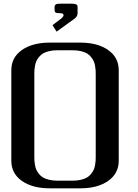

<svg xmlns="http://www.w3.org/2000/svg" viewBox="-20 -1023 748 1043"><path d="M401.4 -982.4V-951.2Q400.9 -934.6 387.7 -923.8L287.6 -851.1L265.1 -886.2L316.4 -925.3Q325.2 -934.1 325.2 -940.4Q325.2 -951.2 307.6 -951.2Q286.6 -951.2 281.5 -955.3Q276.4 -959.5 276.4 -971.7V-982.4Q276.4 -987.8 276.9 -990.2Q277.3 -992.7 280 -996.3Q282.7 -1000 289.6 -1001.5Q296.4 -1002.9 307.6 -1002.9H370.1Q384.8 -1002.9 391.8 -1000Q398.9 -997.1 400.1 -993.7Q401.4 -990.2 401.4 -982.4ZM250 0Q156.2 0 98.9 -40.3Q41.5 -80.6 41.5 -149.9V-641.6Q41.5 -710.9 98.9 -751.2Q156.2 -791.5 250 -791.5H416.5Q510.3 -791.5 567.6 -751.2Q625 -710.9 625 -641.6V-149.9Q625 -80.6 567.6 -40.3Q510.3 0 416.5 0ZM375 -41.5Q399.9 -41.5 419.9 -46.4Q439.9 -51.3 452.6 -58.8Q465.3 -66.4 474.6 -78.1Q483.9 -89.8 488.8 -100.3Q493.7 -110.8 496.3 -125.5Q499 -140.1 499.5 -149.9Q500 -159.7 500 -172.9V-618.7Q500 -631.8 499.5 -641.6Q499 -651.4 496.3 -666Q493.7 -680.7 488.8 -691.2Q483.9 -701.7 474.6 -713.4Q465.3 -725.1 452.6 -732.7Q439.9 -740.2 419.9 -745.1Q399.9 -750 375 -750H291.5Q266.6 -750 246.6 -745.1Q226.6 -740.2 213.9 -732.7Q201.2 -725.1 191.9 -713.4Q182.6 -701.7 177.7 -691.2Q172.9 -680.7 170.2 -666Q167.5 -651.4 167 -641.6Q166.5 -631.8 166.5 -618.7V-172.9Q166.5 -159.7 167 -149.9Q167.5 -140.1 170.2 -125.5Q172.9 -110.8 177.7 -100.3Q182.6 -89.8 191.9 -78.1Q201.2 -66.4 213.9 -58.8Q226.6 -51.3 246.6 -46.4Q266.6 -41.5 291.5 -41.5Z"/></svg>

Font: Gputeks
Style: Bold
Weight: 600
Width: 8
Version: Version 0.9